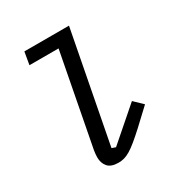

<svg xmlns="http://www.w3.org/2000/svg" viewBox="-175 -867 950 1006"><g transform="rotate(-30 300.0 -364.0)"><path d="M253 12Q208 12 188.5 -10.5Q169 -33 169 -68Q169 -77 170 -87.5Q171 -98 173 -110L279 -664H103L116 -740H386L258 -73L281 -65L474 -233L525 -184L430 -95Q395 -63 369.5 -42Q344 -21 324 -9Q304 3 287 7.5Q270 12 253 12Z"/></g></svg>

Font: IBM Plex Mono Text
Style: Italic
Weight: 450
Italic angle: -9°
Monospace: yes
Designer: Mike Abbink, Paul van der Laan, Pieter van Rosmalen
Foundry: Bold Monday
Version: Version 2.1